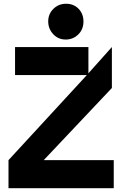

<svg xmlns="http://www.w3.org/2000/svg" viewBox="-20 -983 639 1003"><path d="M24.4 0V-146.5L433.6 -590.8H58.6V-737.3H441.9V-600.1L564.5 -737.3V-523.4L208.5 -146.5H574.2V0ZM325.2 -963.4Q365.2 -963.4 390.6 -937Q416 -910.6 416 -870.6Q416 -830.1 389.6 -803.7Q362.3 -776.4 323.2 -776.4Q284.2 -776.4 258.1 -804.4Q231.9 -832.5 231.9 -871.3Q231.9 -910.2 259 -936.8Q286.1 -963.4 325.2 -963.4Z"/></svg>

Font: New Shape
Style: Bold
Weight: 700
Designer: Wojciech Kalinowski "wmk69" (wmk69@o2.pl)
Foundry: Wojciech Kalinowski "wmk69" (wmk69@o2.pl)
Version: Version 2.1.1; 2021-05-14